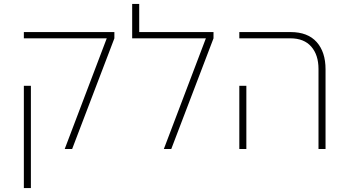

<svg xmlns="http://www.w3.org/2000/svg" viewBox="-20 -762 1780 982"><path d="M526 -566H102V-598H565V-566L349 0H311ZM102 -323H138V200H102Z M1033 -566H656V-742H692V-598H1072V-566L856 0H818Z M1609 -409Q1609 -481 1572 -523.5Q1535 -566 1465 -566H1204V-598H1466Q1554 -598 1599.5 -547Q1645 -496 1645 -408V0H1609ZM1204 -323H1240V0H1204Z"/></svg>

Font: IBM Plex Sans Hebrew ExtraLight
Style: Regular
Weight: 200
Designer: Mike Abbink, Paul van der Laan, Pieter van Rosmalen, Yanek Iontef
Foundry: Bold Monday
Version: Version 1.2